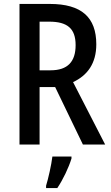

<svg xmlns="http://www.w3.org/2000/svg" viewBox="-20 -827 564 975"><path d="M233 -807H79V-93H181V-385H260L401 -93H514L351 -410C424 -444 469 -505 469 -602C469 -739 394 -807 233 -807ZM230 -717C321 -717 364 -683 364 -598C364 -514 324 -470 237 -470H181V-717ZM343 -22V-32H246C241 10 225 81 214 116V128H271C300 85 329 24 343 -22Z"/></svg>

Font: Noto Sans Kannada UI Condensed Medium
Style: Regular
Weight: 500
Width: 3
Designer: Jelle Bosma - Monotype Design Team
Foundry: Monotype Imaging Inc.
Version: Version 2.005